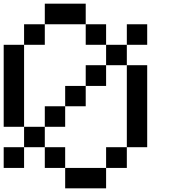

<svg xmlns="http://www.w3.org/2000/svg" viewBox="-20 -1020 929 1040"><path d="M333 0Q333 -27.3 333 -110.4Q388.7 -110.4 554.7 -110.4Q554.7 -83 554.7 0Q500 0 333 0ZM0 -110.4Q0 -138.7 0 -222.7Q27.3 -222.7 110.4 -222.7Q110.4 -194.3 110.4 -110.4Q83 -110.4 0 -110.4ZM222.7 -110.4Q222.7 -138.7 222.7 -222.7Q250 -222.7 333 -222.7Q333 -194.3 333 -110.4Q305.7 -110.4 222.7 -110.4ZM554.7 -110.4Q554.7 -138.7 554.7 -222.7Q583 -222.7 667 -222.7Q667 -194.3 667 -110.4Q638.7 -110.4 554.7 -110.4ZM110.4 -222.7Q110.4 -250 110.4 -333Q138.7 -333 222.7 -333Q222.7 -305.7 222.7 -222.7Q194.3 -222.7 110.4 -222.7ZM222.7 -333Q222.7 -360.4 222.7 -444.3Q250 -444.3 333 -444.3Q333 -417 333 -333Q305.7 -333 222.7 -333ZM333 -444.3Q333 -471.7 333 -554.7Q360.4 -554.7 444.3 -554.7Q444.3 -527.3 444.3 -444.3Q417 -444.3 333 -444.3ZM444.3 -554.7Q444.3 -583 444.3 -667Q471.7 -667 554.7 -667Q554.7 -638.7 554.7 -554.7Q527.3 -554.7 444.3 -554.7ZM667 -222.7Q667 -333 667 -667Q694.3 -667 777.3 -667Q777.3 -555.7 777.3 -222.7Q750 -222.7 667 -222.7ZM0 -333Q0 -444.3 0 -777.3Q27.3 -777.3 110.4 -777.3Q110.4 -666 110.4 -333Q83 -333 0 -333ZM554.7 -667Q554.7 -694.3 554.7 -777.3Q583 -777.3 667 -777.3Q667 -750 667 -667Q638.7 -667 554.7 -667ZM110.4 -777.3Q110.4 -805.7 110.4 -888.7Q138.7 -888.7 222.7 -888.7Q222.7 -861.3 222.7 -777.3Q194.3 -777.3 110.4 -777.3ZM444.3 -777.3Q444.3 -805.7 444.3 -888.7Q471.7 -888.7 554.7 -888.7Q554.7 -861.3 554.7 -777.3Q527.3 -777.3 444.3 -777.3ZM667 -777.3Q667 -805.7 667 -888.7Q694.3 -888.7 777.3 -888.7Q777.3 -861.3 777.3 -777.3Q750 -777.3 667 -777.3ZM222.7 -888.7Q222.7 -917 222.7 -1000Q277.3 -1000 444.3 -1000Q444.3 -972.7 444.3 -888.7Q430.7 -888.7 388.7 -888.7Q346.7 -888.7 222.7 -888.7Z"/></svg>

Font: Ingsat TST_CRD
Style: Regular
Weight: 300
Designer: Tofik Waleny
Version: 1.0